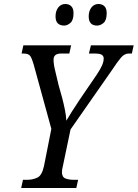

<svg xmlns="http://www.w3.org/2000/svg" viewBox="-20 -941 689 961"><path d="M86 0 95 -41H116Q144 -41 167 -52Q190 -63 200 -109L237 -296L148 -620Q140 -648 131.5 -660.5Q123 -673 98 -673H88L97 -714H336L327 -673H285Q248 -673 248 -642Q248 -619 257 -583.5Q266 -548 273 -516L292 -448Q299 -421 305 -391Q311 -361 312 -337Q324 -358 339.5 -382Q355 -406 378 -441L464 -567Q482 -594 490.5 -613Q499 -632 499 -648Q499 -661 489 -667Q479 -673 455 -673H425L435 -714H649L640 -673H624Q603 -673 585.5 -652.5Q568 -632 541 -591L333 -293L295 -111Q290 -91 290 -80Q290 -55 307 -48Q324 -41 351 -41H371L362 0ZM466 -813Q424 -813 424 -859Q424 -886 437.5 -903.5Q451 -921 473 -921Q491 -921 502.5 -910Q514 -899 514 -875Q514 -840 498.5 -826.5Q483 -813 466 -813ZM301 -813Q281 -813 269.5 -824Q258 -835 258 -859Q258 -886 271.5 -903.5Q285 -921 307 -921Q325 -921 336.5 -910Q348 -899 348 -875Q348 -840 332.5 -826.5Q317 -813 301 -813Z"/></svg>

Font: Noto Serif Condensed
Style: Italic
Weight: 400
Width: 3
Italic angle: -12°
Designer: Monotype Design Team
Foundry: Monotype Imaging Inc.
Version: Version 2.014; ttfautohint (v1.8.4.7-5d5b)